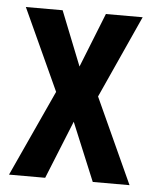

<svg xmlns="http://www.w3.org/2000/svg" viewBox="-45 -581 493 619"><g transform="rotate(5 202.0 -271.5)"><path d="M135 -279 7 0H124L200 -188L278 0H397L271 -276L392 -543H273L203 -367L133 -543H14Z"/></g></svg>

Font: Noto Sans Gujarati ExtraCondensed SemiBold
Style: Regular
Weight: 600
Width: 2
Designer: Jelle Bosma - Monotype Design Team, Universal Thirst
Foundry: Monotype Imaging Inc.
Version: Version 2.106